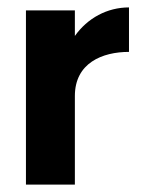

<svg xmlns="http://www.w3.org/2000/svg" viewBox="-20 -498 388 518"><path d="M50 0H182V-239C182 -328 256 -358 328 -358V-478C269 -478 216 -449 182 -401V-470H50Z"/></svg>

Font: Tanklager Original
Style: Regular
Weight: 400
Designer: Ariel Martín Pérez
Foundry: Tunera Type Foundry
Version: Version 1.000;Glyphs 3.3 (3310)